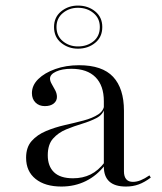

<svg xmlns="http://www.w3.org/2000/svg" viewBox="-20 -662 583 693"><path d="M354.8 -206.5V-296.8Q354.8 -353.2 324.6 -383.5Q294.4 -413.7 237.9 -413.7Q204 -413.7 182.3 -403.6Q160.5 -393.5 160.5 -378.2Q160.5 -369.4 166.9 -358.5Q173.4 -347.6 179.4 -335.9Q185.5 -324.2 185.5 -312.1Q185.5 -297.6 173.8 -288.3Q162.1 -279 141.9 -279Q121 -279 108.1 -291.9Q95.2 -304.8 95.2 -325.8Q95.2 -354 118.1 -376.6Q141.1 -399.2 179.8 -412.9Q218.5 -426.6 265.3 -426.6Q349.2 -426.6 388.3 -384.7Q427.4 -342.7 427.4 -262.1V-206.5ZM201.6 11.3Q142.7 11.3 108.5 -16.1Q74.2 -43.5 74.2 -92.7Q74.2 -130.6 94.4 -153.2Q114.5 -175.8 146.4 -189.1Q178.2 -202.4 213.7 -210.5Q249.2 -218.5 281.5 -227Q313.7 -235.5 334.7 -249.2Q355.6 -262.9 356.5 -286.3L357.3 -270.2Q350.8 -247.6 328.2 -235.9Q305.6 -224.2 276.2 -215.3Q246.8 -206.5 218.5 -194.8Q190.3 -183.1 171.4 -161.7Q152.4 -140.3 152.4 -101.6Q152.4 -62.1 175 -40.3Q197.6 -18.5 243.5 -18.5Q279 -18.5 306.9 -32.3Q334.7 -46 358.1 -76.6L358.9 -66.1Q329.8 -28.2 289.9 -8.5Q250 11.3 201.6 11.3ZM427.4 -43.5Q427.4 -25 435.5 -15.3Q443.5 -5.6 459.7 -5.6Q473.4 -5.6 487.5 -11.3Q501.6 -16.9 519.4 -29L524.2 -21Q501.6 -4 480.6 3.6Q459.7 11.3 434.7 11.3Q394.4 11.3 374.6 -6.9Q354.8 -25 354.8 -60.5V-206.5H427.4ZM261.3 -486.3Q226.6 -486.3 200.8 -507.3Q175 -528.2 175 -564.5Q175 -600 200.8 -621Q226.6 -641.9 261.3 -641.9Q297.6 -641.9 323.4 -621Q349.2 -600 349.2 -564.5Q349.2 -528.2 323.4 -507.3Q297.6 -486.3 261.3 -486.3ZM261.3 -494.4Q294.4 -494.4 317.3 -512.9Q340.3 -531.5 340.3 -564.5Q340.3 -596 317.3 -614.9Q294.4 -633.9 261.3 -633.9Q229.8 -633.9 206.9 -614.9Q183.9 -596 183.9 -564.5Q183.9 -532.3 206.9 -513.3Q229.8 -494.4 261.3 -494.4Z"/></svg>

Font: Playfair 144pt SemiExpanded Light
Style: Regular
Weight: 300
Width: 6
Designer: Claus Eggers Sørensen
Foundry: Claus Eggers Sørensen
Version: Version 2.203